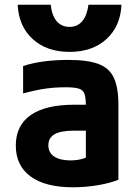

<svg xmlns="http://www.w3.org/2000/svg" viewBox="-20 -784 590 814"><path d="M290 10Q172 10 109.5 -36Q47 -82 47 -167Q47 -252 110 -296Q173 -340 294 -340H409V-230H292Q238 -230 211.5 -215Q185 -200 185 -168Q185 -137 209.5 -120.5Q234 -104 279 -104Q306 -104 329 -110.5Q352 -117 372 -131L344 -58V-336Q344 -370 338 -386.5Q332 -403 313.5 -408.5Q295 -414 258 -414Q232 -414 206 -412Q180 -410 149.5 -404.5Q119 -399 78 -388V-504Q117 -517 165.5 -523.5Q214 -530 269 -530Q351 -530 397 -513Q443 -496 462.5 -454.5Q482 -413 482 -340V-22Q445 -7 393 1.5Q341 10 290 10ZM275 -564Q178 -564 118.5 -618.5Q59 -673 55 -764H195Q200 -718 220.5 -694Q241 -670 275 -670Q308 -670 328.5 -694Q349 -718 355 -764H495Q491 -673 431.5 -618.5Q372 -564 275 -564Z"/></svg>

Font: M PLUS Code Latin SemiExpanded
Style: Bold
Weight: 700
Width: 6
Designer: Coji Morishita
Foundry: UNDERFOREST DESIGN
Version: Version 1.002; ttfautohint (v1.8.3)